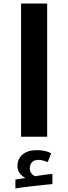

<svg xmlns="http://www.w3.org/2000/svg" viewBox="-20 -780 389 1095"><path d="M100.1 -759.8H249V0H100.1ZM67.9 244.1 125 234.9Q105 225.1 92.3 207.8Q79.6 190.4 79.6 167Q79.6 125 109.4 100.6Q139.2 76.2 189.9 76.2Q239.3 76.2 272 94.2L252 145Q224.1 131.8 197.8 131.8Q176.3 131.8 163.1 144.8Q149.9 157.7 149.9 180.2Q149.9 210 179.7 225.1L197.8 222.2Q246.6 214.4 278.8 211.9V270Q243.2 272.5 160.9 282.2Q78.6 292 67.9 294.9Z"/></svg>

Font: Noto Sans Kufi Arabic
Style: Bold
Weight: 700
Designer: Monotype Design team
Foundry: Monotype Imaging Inc.
Version: Version 1.02